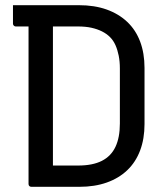

<svg xmlns="http://www.w3.org/2000/svg" viewBox="-20 -720 640 740"><path d="M537 -242Q537 -185 520 -140Q503 -95 470.5 -64Q438 -33 391.5 -16.5Q345 0 286 0Q268 0 247 0Q226 0 205.5 0Q185 0 165 0Q145 0 128.5 0Q112 0 101 0Q96 0 93 -3Q90 -6 90 -11Q90 -92 90 -172.5Q90 -253 90 -333.5Q90 -414 90 -494.5Q90 -575 90 -656H193L184 -639Q184 -612 184 -584.5Q184 -557 184 -529Q184 -473 184 -417.5Q184 -362 184 -306Q184 -250 184 -194Q184 -138 184 -82Q201 -82 217 -82Q233 -82 249 -82Q265 -82 281 -82Q337 -82 372.5 -100Q408 -118 425 -154Q442 -190 442 -244V-456Q442 -483 437.5 -505.5Q433 -528 425 -546Q417 -564 404 -577Q391 -590 373 -599Q355 -608 332.5 -613Q310 -618 280 -618Q250 -618 220 -618Q190 -618 160 -618Q130 -618 100.5 -618Q71 -618 41 -618Q38 -618 35.5 -619.5Q33 -621 31.5 -623.5Q30 -626 30 -629Q30 -646 30 -664Q30 -682 30 -700Q60 -700 91.5 -700Q123 -700 155 -700Q187 -700 219.5 -700Q252 -700 284 -700Q344 -700 390.5 -683.5Q437 -667 470 -636Q503 -605 520 -560Q537 -515 537 -458Z"/></svg>

Font: Recursive Monospace
Style: Regular
Weight: 400
Version: Version 1.047